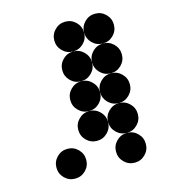

<svg xmlns="http://www.w3.org/2000/svg" viewBox="-104 -768 754 851"><g transform="rotate(-15 273.5 -342.0)"><path d="M341.8 -615.2Q341.8 -586.9 321.8 -566.9Q301.8 -546.9 273.4 -546.9Q245.1 -546.9 225.1 -566.9Q205.1 -586.9 205.1 -615.2Q205.1 -643.6 225.1 -663.6Q245.1 -683.6 273.4 -683.6Q301.8 -683.6 321.8 -663.6Q341.8 -643.6 341.8 -615.2ZM478.5 -615.2Q478.5 -586.9 458.5 -566.9Q438.5 -546.9 410.2 -546.9Q381.8 -546.9 361.8 -566.9Q341.8 -586.9 341.8 -615.2Q341.8 -643.6 361.8 -663.6Q381.8 -683.6 410.2 -683.6Q438.5 -683.6 458.5 -663.6Q478.5 -643.6 478.5 -615.2ZM341.8 -478.5Q341.8 -450.2 321.8 -430.2Q301.8 -410.2 273.4 -410.2Q245.1 -410.2 225.1 -430.2Q205.1 -450.2 205.1 -478.5Q205.1 -506.8 225.1 -526.9Q245.1 -546.9 273.4 -546.9Q301.8 -546.9 321.8 -526.9Q341.8 -506.8 341.8 -478.5ZM478.5 -478.5Q478.5 -450.2 458.5 -430.2Q438.5 -410.2 410.2 -410.2Q381.8 -410.2 361.8 -430.2Q341.8 -450.2 341.8 -478.5Q341.8 -506.8 361.8 -526.9Q381.8 -546.9 410.2 -546.9Q438.5 -546.9 458.5 -526.9Q478.5 -506.8 478.5 -478.5ZM341.8 -341.8Q341.8 -313.5 321.8 -293.5Q301.8 -273.4 273.4 -273.4Q245.1 -273.4 225.1 -293.5Q205.1 -313.5 205.1 -341.8Q205.1 -370.1 225.1 -390.1Q245.1 -410.2 273.4 -410.2Q301.8 -410.2 321.8 -390.1Q341.8 -370.1 341.8 -341.8ZM478.5 -341.8Q478.5 -313.5 458.5 -293.5Q438.5 -273.4 410.2 -273.4Q381.8 -273.4 361.8 -293.5Q341.8 -313.5 341.8 -341.8Q341.8 -370.1 361.8 -390.1Q381.8 -410.2 410.2 -410.2Q438.5 -410.2 458.5 -390.1Q478.5 -370.1 478.5 -341.8ZM341.8 -205.1Q341.8 -176.8 321.8 -156.7Q301.8 -136.7 273.4 -136.7Q245.1 -136.7 225.1 -156.7Q205.1 -176.8 205.1 -205.1Q205.1 -233.4 225.1 -253.4Q245.1 -273.4 273.4 -273.4Q301.8 -273.4 321.8 -253.4Q341.8 -233.4 341.8 -205.1ZM478.5 -205.1Q478.5 -176.8 458.5 -156.7Q438.5 -136.7 410.2 -136.7Q381.8 -136.7 361.8 -156.7Q341.8 -176.8 341.8 -205.1Q341.8 -233.4 361.8 -253.4Q381.8 -273.4 410.2 -273.4Q438.5 -273.4 458.5 -253.4Q478.5 -233.4 478.5 -205.1ZM205.1 -68.4Q205.1 -40 185.1 -20Q165 0 136.7 0Q108.4 0 88.4 -20Q68.4 -40 68.4 -68.4Q68.4 -96.7 88.4 -116.7Q108.4 -136.7 136.7 -136.7Q165 -136.7 185.1 -116.7Q205.1 -96.7 205.1 -68.4ZM478.5 -68.4Q478.5 -40 458.5 -20Q438.5 0 410.2 0Q381.8 0 361.8 -20Q341.8 -40 341.8 -68.4Q341.8 -96.7 361.8 -116.7Q381.8 -136.7 410.2 -136.7Q438.5 -136.7 458.5 -116.7Q478.5 -96.7 478.5 -68.4Z"/></g></svg>

Font: DatDot
Style: Bold
Weight: 700
Designer: GGBot
Version: 1.00